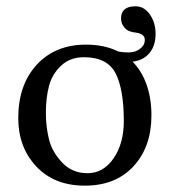

<svg xmlns="http://www.w3.org/2000/svg" viewBox="-20 -581 540 611"><path d="M38.1 -205.1Q38.1 -311 96.9 -375Q155.8 -439 253.9 -439Q312.5 -439 356.9 -417Q371.6 -414.1 388.2 -414.1Q396 -414.1 407 -416.5Q418 -418.9 429.4 -429Q440.9 -439 440.9 -454.1Q440.9 -473.1 413.1 -477.1Q389.2 -479 377.2 -491.9Q365.2 -504.9 365.2 -522Q365.2 -561 411.1 -561Q439 -561 457 -534.9Q475.1 -508.8 475.1 -473.1Q475.1 -435.5 455.6 -412.1Q436 -388.7 401.9 -384.8Q416.5 -370.1 427.7 -351.6Q439 -333 446.5 -311.5Q454.1 -290 458 -265.6Q461.9 -241.2 461.9 -213.9Q461.9 -113.8 405 -52Q348.1 9.8 250 9.8Q152.8 9.8 95.5 -51.3Q38.1 -112.3 38.1 -205.1ZM247.1 -398.9Q203.1 -398.9 174.6 -372.1Q146 -345.2 136 -307.6Q126 -270 126 -222.2Q126 -177.2 136 -137.2Q146 -97.2 178 -63.5Q210 -29.8 258.8 -29.8Q308.6 -29.8 341.3 -76.9Q374 -124 374 -195.8Q374 -296.9 347.7 -347.9Q321.3 -398.9 247.1 -398.9Z"/></svg>

Font: Biolilbert
Style: Regular
Weight: 400
Designer: Philipp H. Poll
Foundry: Philipp H. Poll
Version: Version 1.1.0